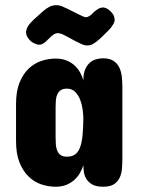

<svg xmlns="http://www.w3.org/2000/svg" viewBox="-20 -710 538 730"><path d="M445.3 -110.4Q445.3 -89.8 443.8 -70.1Q442.4 -50.3 435.1 -34.7Q427.7 -19 413.1 -9.5Q398.4 0 372.1 0Q345.2 0 330.1 -9Q314.9 -18.1 307.6 -31Q300.3 -43.9 298.6 -58.1Q296.9 -72.3 296.9 -82Q292.5 -67.9 284.4 -53.2Q276.4 -38.6 263.7 -26.9Q251 -15.1 233.2 -7.6Q215.3 0 191.4 0Q164.6 0 137.7 -8.8Q110.8 -17.6 89.4 -38.1Q67.9 -58.6 54.4 -91.6Q41 -124.5 41 -172.9V-314.5Q41 -363.3 54.4 -396.2Q67.9 -429.2 89.4 -449.5Q110.8 -469.7 137.7 -478.5Q164.6 -487.3 191.4 -487.3Q215.3 -487.3 233.2 -480Q251 -472.7 263.7 -460.9Q276.4 -449.2 284.4 -434.6Q292.5 -419.9 296.9 -405.3Q296.9 -429.7 303.7 -445.8Q310.5 -461.9 321.3 -471.4Q332 -481 345.5 -484.6Q358.9 -488.3 372.1 -488.3Q396.5 -488.3 411.1 -478.8Q425.8 -469.2 433.3 -453.9Q440.9 -438.5 443.1 -418.2Q445.3 -397.9 445.3 -377ZM191.4 -185.5Q191.4 -172.4 192.4 -159.7Q193.4 -147 197.8 -136.7Q202.1 -126.5 210.7 -120.4Q219.2 -114.3 234.4 -114.3Q253.4 -114.3 265.4 -122.8Q277.3 -131.3 284.2 -149.2Q291 -167 293.7 -194.1Q296.4 -221.2 296.9 -258.8Q296.9 -273.9 294.2 -293.7Q291.5 -313.5 284.7 -331.1Q277.8 -348.6 265.6 -360.8Q253.4 -373 234.4 -373Q219.2 -373 210.7 -366.9Q202.1 -360.8 197.8 -351.1Q193.4 -341.3 192.4 -328.9Q191.4 -316.4 191.4 -303.7ZM230.5 -573.2Q220.7 -578.6 213.4 -581.3Q206.1 -584 200.2 -584Q191.4 -584 182.6 -577.9Q173.8 -571.8 161.1 -558.6Q153.8 -550.3 145.5 -545.2Q137.2 -540 129.9 -540Q121.1 -540 109.1 -545.7Q97.2 -551.3 89.8 -561.5Q79.1 -573.7 79.1 -586.9Q79.1 -597.2 85.9 -609.1Q92.8 -621.1 108.4 -635.7L144.5 -668Q156.2 -678.2 168.2 -684.3Q180.2 -690.4 194.3 -690.4Q204.6 -690.4 214.6 -686.5Q224.6 -682.6 236.3 -676.8Q257.3 -666 270.3 -659.7Q283.2 -653.3 290.5 -649.9Q297.9 -646.5 300.8 -645.5Q303.7 -644.5 305.7 -644.5Q313 -644.5 320.6 -649.4Q328.1 -654.3 336.9 -664.1Q345.2 -671.4 354 -676.5Q362.8 -681.6 373 -681.6Q379.9 -680.7 386.5 -677.5Q393.1 -674.3 401.4 -666Q410.2 -657.2 413.1 -648.9Q416 -640.6 416 -631.8Q415 -626 411.6 -619.6Q408.2 -613.3 403.6 -607.2Q398.9 -601.1 393.8 -595.7Q388.7 -590.3 384.8 -586.9Q367.7 -569.3 356 -559.3Q344.2 -549.3 336.2 -544.4Q328.1 -539.6 322.8 -538.3Q317.4 -537.1 312.5 -537.1Q308.6 -537.1 304 -537.8Q299.3 -538.6 290.5 -542.2Q281.7 -545.9 267.6 -553.2Q253.4 -560.5 230.5 -573.2Z"/></svg>

Font: Concert One
Style: Regular
Weight: 400
Version: Version 1.003